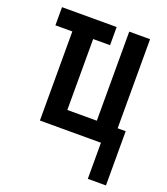

<svg xmlns="http://www.w3.org/2000/svg" viewBox="-129 -610 759 875"><g transform="rotate(20 250.0 -172.5)"><path d="M399 175V0H103V-432H21V-520H286V-432H204V-88H347V-520H448V-88H487V175Z"/></g></svg>

Font: Iosevka SS04 Semibold
Style: Regular
Weight: 600
Monospace: yes
Designer: Belleve Invis
Foundry: Belleve Invis
Version: Version 19.0.0; ttfautohint (v1.8.4)